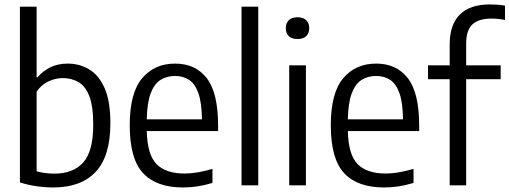

<svg xmlns="http://www.w3.org/2000/svg" viewBox="-20 -838 2303 868"><path d="M220.5 9.5Q182.5 9.5 142.5 3.5Q102.5 -2.5 70 -13.5V-808H145.5V-488.5H150Q171 -515 205.8 -532.8Q240.5 -550.5 286.5 -550.5Q338 -550.5 382 -525Q426 -499.5 452.5 -440.5Q479 -381.5 479 -281Q479 -132.5 413 -61.5Q347 9.5 220.5 9.5ZM225.5 -53Q311 -53 356.2 -103.5Q401.5 -154 401.5 -274Q401.5 -358.5 383.5 -404Q365.5 -449.5 334.2 -467.2Q303 -485 264 -485Q230 -485 197.8 -469.5Q165.5 -454 145.5 -423V-63.5Q161 -59 182.5 -56Q204 -53 225.5 -53Z M807 9.5Q687.5 9.5 627 -55Q566.5 -119.5 566.5 -271.5Q566.5 -418 622.5 -484.2Q678.5 -550.5 771.5 -550.5Q863.5 -550.5 914.8 -484.5Q966 -418.5 966 -270V-245.5H643.5Q646 -138 688 -95.8Q730 -53.5 815 -53.5Q869 -53.5 940.5 -74.5V-11Q903.5 0 871.2 4.8Q839 9.5 807 9.5ZM771 -494.5Q734 -494.5 705.8 -476.8Q677.5 -459 661.2 -416.2Q645 -373.5 643.5 -298.5H893Q892 -373.5 877 -416.2Q862 -459 835 -476.8Q808 -494.5 771 -494.5Z M1072 0V-808H1147.5V0Z M1287.5 0V-542.5H1363V0ZM1325 -661.5Q1299.5 -661.5 1285.8 -674.5Q1272 -687.5 1272 -710.5Q1272 -733.5 1285.8 -746.8Q1299.5 -760 1325 -760Q1350.5 -760 1364.2 -746.8Q1378 -733.5 1378 -710.5Q1378 -687.5 1364.2 -674.5Q1350.5 -661.5 1325 -661.5Z M1716 9.5Q1596.5 9.5 1536 -55Q1475.5 -119.5 1475.5 -271.5Q1475.5 -418 1531.5 -484.2Q1587.5 -550.5 1680.5 -550.5Q1772.5 -550.5 1823.8 -484.5Q1875 -418.5 1875 -270V-245.5H1552.5Q1555 -138 1597 -95.8Q1639 -53.5 1724 -53.5Q1778 -53.5 1849.5 -74.5V-11Q1812.5 0 1780.2 4.8Q1748 9.5 1716 9.5ZM1680 -494.5Q1643 -494.5 1614.8 -476.8Q1586.5 -459 1570.2 -416.2Q1554 -373.5 1552.5 -298.5H1802Q1801 -373.5 1786 -416.2Q1771 -459 1744 -476.8Q1717 -494.5 1680 -494.5Z M2013 0V-480H1915V-542.5H2013V-638Q2013 -726 2058.8 -772Q2104.5 -818 2195 -818Q2211 -818 2228.8 -816.8Q2246.5 -815.5 2263 -812.5V-748Q2247 -751 2232.5 -752.5Q2218 -754 2201.5 -754Q2144 -754 2115.8 -727.8Q2087.5 -701.5 2087.5 -641V-542.5H2243.5V-480H2087.5V0Z"/></svg>

Font: Encode Sans Semi Condensed
Style: Regular
Weight: 400
Width: 4
Designer: Multiple Designers
Foundry: Impallari Type
Version: Version 3.000; ttfautohint (v1.8.3) -l 8 -r 50 -G 200 -x 14 